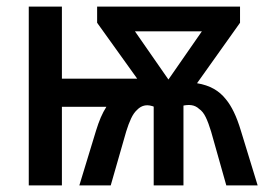

<svg xmlns="http://www.w3.org/2000/svg" viewBox="-20 -560 805 580"><path d="M66.9 0V-540H167V-322.3H394.5L273.4 -491.2V-540H705.1V-491.2L575.2 -308.6Q604.5 -303.7 625.7 -291.7Q647 -279.8 662.6 -259.8Q675.3 -244.6 686.5 -221.4Q697.8 -198.2 708 -164.1L758.3 0H663.6L617.7 -162.6Q609.9 -188.5 601.6 -205.8Q593.3 -223.1 581.5 -231Q571.8 -240.2 558.8 -242.2Q545.9 -244.1 530.3 -240.2L534.2 -260.7V0H444.3V-260.7L448.7 -236.3Q431.6 -243.7 418.2 -241.5Q404.8 -239.3 394 -228Q383.8 -218.8 376 -202.1Q368.2 -185.5 361.3 -163.1L314.5 0H219.7L270 -165Q276.9 -187.5 284.4 -205.1Q292 -222.7 301.3 -237.3H167V0ZM488.8 -319.8 589.8 -465.3H387.7Z"/></svg>

Font: Open Sans
Style: Regular
Weight: 600
Width: 3
Foundry: Ascender Corporation
Version: Version 1.000